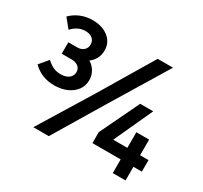

<svg xmlns="http://www.w3.org/2000/svg" viewBox="-145 -906 1171 1107"><g transform="rotate(30 440.5 -353.0)"><path d="M173 -269Q129 -269 93.5 -283.5Q58 -298 30 -326L79 -384Q99 -365 121.5 -354Q144 -343 174 -343Q207 -343 227 -358.5Q247 -374 247 -399Q247 -423 229.5 -436Q212 -449 185 -449H120V-525H178Q205 -525 221.5 -539.5Q238 -554 238 -577Q238 -602 221 -616.5Q204 -631 174 -631Q149 -631 126.5 -620Q104 -609 85 -588L36 -648Q62 -675 99 -690.5Q136 -706 178 -706Q244 -706 284.5 -673.5Q325 -641 325 -588Q325 -538 288.5 -503.5Q252 -469 187 -469V-513Q264 -513 299 -478.5Q334 -444 334 -395Q334 -358 313 -329.5Q292 -301 255.5 -285Q219 -269 173 -269ZM190 0 406 -352 614 -700H716L490 -328L293 0ZM531 -91V-164L656 -425H743L613 -142L593 -168H860V-91ZM719 0V-272H804V0Z"/></g></svg>

Font: SUSE Thin SemiBold
Style: Regular
Weight: 600
Version: Version 1.000